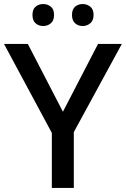

<svg xmlns="http://www.w3.org/2000/svg" viewBox="-20 -932 624 952"><path d="M292 -378 466 -714H584L346 -277V0H237V-273L0 -714H118ZM141 -858Q141 -886 156.5 -899Q172 -912 194 -912Q216 -912 232 -899Q248 -886 248 -858Q248 -830 232 -816.5Q216 -803 194 -803Q172 -803 156.5 -816.5Q141 -830 141 -858ZM337 -858Q337 -886 352.5 -899Q368 -912 390 -912Q411 -912 427.5 -899Q444 -886 444 -858Q444 -830 427.5 -816.5Q411 -803 390 -803Q368 -803 352.5 -816.5Q337 -830 337 -858Z"/></svg>

Font: Noto Sans Lao Looped Medium
Style: Regular
Weight: 500
Designer: Mark Frömberg, Ben Mitchell
Foundry: The Fontpad Ltd
Version: Version 1.002; ttfautohint (v1.8.4.7-5d5b)